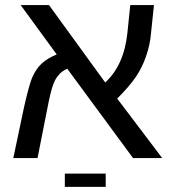

<svg xmlns="http://www.w3.org/2000/svg" viewBox="-20 -619 668 752"><path d="M202.1 -405.8 61 -599.1H171.9L392.1 -295.9Q465.8 -363.8 479 -490.2L490.2 -599.1H583L571.8 -492.2Q567.9 -443.4 551.8 -397.9Q537.1 -355 512.5 -318.4Q487.8 -281.7 439 -232.9L615.2 0H501L243.2 -350.1Q220.7 -339.4 209 -324.2Q195.8 -309.6 187 -284.2Q177.2 -255.9 166 -196.8L127 0H32.2L73.2 -194.8Q91.8 -278.3 105 -313Q119.6 -347.7 142.3 -369.1Q165 -390.6 202.1 -405.8ZM233.9 112.8V61H394V112.8Z"/></svg>

Font: Libra Sans Modern
Style: Regular
Weight: 400
Foundry: Stefan Peev, Context Ltd
Version: Version 1.000